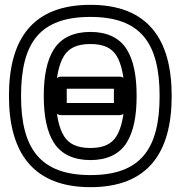

<svg xmlns="http://www.w3.org/2000/svg" viewBox="-20 -735 747 794"><path d="M354 -665C560.9 -665 640 -557.8 640 -338C640 -117.8 560.6 -11 354 -11C148.3 -11 67 -118.6 67 -338C67 -559.3 145.5 -665 354 -665ZM354 -715C116.2 -715 17 -575.7 17 -338C17 -101.8 118.8 39 354 39C590.2 39 690 -101.4 690 -338C690 -574.2 590.6 -715 354 -715ZM545 -338C545 -421 532.7 -485.8 503.6 -531.8C473.1 -580.3 420 -603 354 -603C287.3 -603 233.8 -580.2 202.9 -531.4C173.6 -485.1 161 -420.4 161 -338C161 -255.6 173.6 -190.9 202.9 -144.6C233.8 -95.8 287.3 -73 354 -73C420.1 -73 473.2 -95.9 503.7 -144.8C532.6 -191 545 -255.7 545 -338ZM495 -338C495 -260.3 482.4 -205 461.3 -171.2C441.8 -140.1 409.2 -123 354 -123C298 -123 264.9 -140.2 245.1 -171.4C223.8 -205.1 211 -260.4 211 -338C211 -415.6 223.8 -470.9 245.1 -504.6C264.8 -535.8 298 -553 354 -553C409.3 -553 441.9 -536 461.4 -505.2C482.3 -471.9 495 -416.4 495 -338ZM256 -309V-368H451V-309ZM206 -284C206 -273.3 215.9 -259 231 -259H476C486.7 -259 501 -268.9 501 -284V-393C501 -403.7 491.1 -418 476 -418H231C220.3 -418 206 -408.1 206 -393Z"/></svg>

Font: Fog Sans
Style: Outline
Weight: 700
Foundry: Intel Corporation
Version: Version 1.00